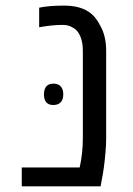

<svg xmlns="http://www.w3.org/2000/svg" viewBox="-20 -660 471 680"><path d="M57.1 0V-66.9H262.2Q268.1 -93.8 270.8 -119.6Q273.4 -145.5 273.4 -170.9V-480.5Q273.4 -503.9 267.6 -522.7Q261.7 -541.5 250 -553.7Q240.7 -562 228.8 -566.9Q216.8 -571.8 201.2 -571.8Q181.6 -571.8 161.1 -569.6Q140.6 -567.4 118.7 -563.5V-632.8Q137.2 -636.7 158.9 -638.4Q180.7 -640.1 206.1 -640.1Q234.4 -640.1 255.4 -634.8Q276.4 -629.4 292 -619.6Q306.6 -610.4 317.6 -596.7Q328.6 -583 335.9 -567.4Q345.7 -550.3 350.8 -528.3Q356 -506.3 356 -480.5V-170.9Q356 -146.5 353.5 -118.9Q351.1 -91.3 347.7 -66.2Q344.2 -41 340.8 -24.9L336.4 0ZM168.9 -288.1Q135.7 -288.1 135.7 -325.7Q135.7 -344.7 144.3 -354.2Q152.8 -363.8 168.9 -363.8Q186 -363.8 195.1 -354Q204.1 -344.2 204.1 -325.7Q204.1 -307.6 195.1 -297.9Q186 -288.1 168.9 -288.1Z"/></svg>

Font: Wonky
Style: Regular
Weight: 400
Designer: Monotype Design Team
Foundry: Monotype Imaging Inc.
Version: Version 3.000